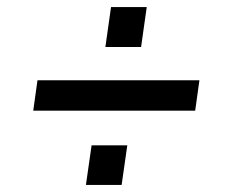

<svg xmlns="http://www.w3.org/2000/svg" viewBox="-20 -620 635 543"><path d="M340 -209 324 -97H223L239 -209ZM395 -600 379 -487H278L294 -600ZM86 -393H544L532 -307H74Z"/></svg>

Font: Pathway Extreme 8pt Thin 12pt SemiBold
Style: Italic
Weight: 600
Italic angle: -8°
Version: Version 1.001;gftools[0.9.26]